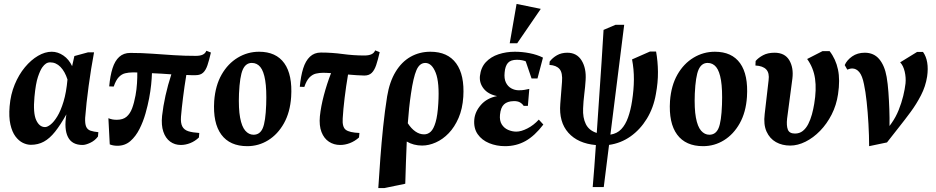

<svg xmlns="http://www.w3.org/2000/svg" viewBox="-20 -728 4756 976"><path d="M137 8.1Q117 8.1 96.2 -1.9Q75.5 -12 58.5 -34.6Q41.5 -57.3 32.9 -95.2Q24.3 -133.1 28.9 -187.9Q33.9 -248.1 54.8 -298.4Q75.6 -348.8 106.7 -386.2Q137.9 -423.6 173.4 -444.3Q208.9 -465 243 -465Q274.1 -465 302.4 -445.6Q330.6 -426.2 346.6 -391.7L358.1 -443.1L427.9 -462.1H458.1Q442.5 -379.1 430.6 -291.1Q418.6 -203 412.9 -129Q411.5 -99.1 418 -84.1Q424.5 -69 440.2 -63.7Q455.9 -58.4 479.9 -56.1L478 -34Q462.2 -13 438.8 -2.1Q415.4 8.9 399.9 8.9Q345.7 8.9 325.4 -31.6Q305 -72.1 317.4 -146.6Q287.4 -93.1 260.1 -58.7Q232.7 -24.2 203.2 -8.1Q173.6 8.1 137 8.1ZM209.1 -82Q220.7 -82 237.3 -95Q253.9 -108 271.3 -136.4Q288.7 -164.7 302.9 -211.3Q317.1 -257.9 323 -324Q310 -364.6 287.4 -387.8Q264.7 -411 235.1 -411Q223.2 -411 213.7 -404.8Q204.1 -398.6 195.1 -385.9Q184.4 -371.1 172.9 -337.2Q161.4 -303.2 155.1 -234.9Q147.6 -153.1 163.9 -117.6Q180.1 -82 209.1 -82Z M537.9 5.9 531 -127.1Q542.8 -122.4 552.8 -120.7Q562.9 -119.1 573.9 -119.1Q605.1 -119.1 623.2 -134.5Q641.3 -149.9 651.6 -177.4Q661.9 -205 668.9 -242.9Q674.5 -273.4 676.4 -304.5Q678.4 -335.6 677.9 -359.5Q671.8 -359.9 665.8 -359.9Q659.9 -359.9 654.1 -359.9Q634.5 -359.9 616.6 -355.6Q598.6 -351.4 583.9 -336Q569.1 -320.6 558.1 -288L535.1 -288.9Q540.1 -343.5 552.1 -381.1Q564 -418.8 586.2 -438.9Q608.5 -459 642.1 -459Q699.6 -459 754.1 -455Q808.6 -451 863.6 -447.5Q918.5 -444 975 -444Q997.7 -444 1010.9 -450.4Q1024 -456.8 1029 -470L1052.1 -461Q1043.2 -422 1034.6 -396.4Q1026 -370.8 1012.2 -358.3Q998.5 -345.9 975 -345.9Q963.9 -345.9 952 -345.9Q940.1 -345.9 927.1 -346.9Q917.2 -287.5 910.4 -232.1Q903.5 -176.8 900 -134.9Q897.7 -102.5 906.8 -85.1Q915.9 -67.8 937.4 -60.9Q959 -54.1 993 -52.1L991.1 -29.1Q971.1 -10.1 947.1 -0.6Q923 8.9 899 8.9Q868.1 8.9 844.7 -8.4Q821.4 -25.6 810.3 -58.6Q799.1 -91.6 803.9 -138.9Q809.3 -187.7 821.3 -242Q833.4 -296.3 851 -350.1Q826.1 -352.1 801.3 -353.5Q776.5 -354.9 752.4 -355.9Q751.6 -329 748.3 -297.1Q745 -265.1 738 -227.9Q731.4 -193 719.7 -151.4Q708 -109.9 689.1 -72.4Q670.2 -34.9 642.8 -10.9Q615.4 13 577 13Q565.7 13 555.6 11.1Q545.4 9.1 537.9 5.9Z M1237.1 15Q1148.4 15 1105 -43.9Q1061.6 -102.9 1068.9 -214.9Q1074.8 -293.1 1106.6 -348.9Q1138.4 -404.6 1188.5 -434.8Q1238.6 -465 1297.1 -465Q1383.4 -465 1425.3 -406.4Q1467.2 -347.7 1460 -235.1Q1454.7 -157.2 1423.4 -101.3Q1392.1 -45.4 1343.4 -15.2Q1294.6 15 1237.1 15ZM1268.9 -43.1Q1301.4 -43.1 1315.7 -76.6Q1330 -110.1 1333.1 -196.1Q1335.8 -273.1 1328.1 -319.8Q1320.4 -366.4 1303.4 -387.3Q1286.4 -408.1 1260.1 -408.1Q1229.1 -408.1 1214 -373.9Q1198.9 -339.6 1194.9 -252.1Q1192 -176 1200.5 -130.1Q1209 -84.2 1226.9 -63.7Q1244.9 -43.1 1268.9 -43.1Z M1709.1 8.9Q1677.2 8.9 1652.1 -7.6Q1627 -24.1 1614.3 -56.8Q1601.6 -89.5 1606.1 -137.1Q1611.3 -186.7 1626.2 -243.4Q1641.1 -300.1 1662.8 -356.3Q1651.3 -357 1641.1 -357.5Q1631 -358 1623 -358Q1603.8 -358 1585.8 -353.8Q1567.9 -349.5 1552.9 -334.1Q1538 -318.8 1527 -286.1L1504 -287Q1509 -341.3 1521.1 -380Q1533.3 -418.8 1555.5 -439.8Q1577.8 -460.9 1611 -460.9Q1666.6 -460.9 1722.1 -453.4Q1777.5 -445.9 1832.1 -445.9Q1854.9 -445.9 1868.4 -452.3Q1882 -458.6 1887 -471.9L1910.1 -462.9Q1901.2 -423.9 1892.3 -397.3Q1883.4 -370.8 1869.5 -357.4Q1855.6 -344 1832.1 -344Q1815.5 -344 1793.5 -345.7Q1771.5 -347.4 1749.2 -349.1Q1738.9 -288.9 1731.8 -230.2Q1724.7 -171.5 1722.1 -126.1Q1719.1 -82.4 1737.6 -68.3Q1756.1 -54.1 1807.1 -52.1L1804.9 -29.1Q1783.4 -10.1 1758.7 -0.6Q1734 8.9 1709.1 8.9Z M1903 228Q1907.8 154 1913.5 75.5Q1919.3 -3 1927.6 -82.7Q1935.9 -162.5 1947.9 -238Q1960.2 -312.5 1991 -363.1Q2021.7 -413.7 2067.1 -439.4Q2112.5 -465 2167.9 -465Q2256 -465 2299 -405.7Q2342 -346.4 2335.1 -236Q2331.1 -174.8 2311 -128.4Q2290.9 -82 2260.9 -50.8Q2230.9 -19.6 2195.4 -3.9Q2160 11.9 2126 11.9Q2103.9 11.9 2084.3 6.7Q2064.7 1.6 2047.7 -8.5Q2045.4 40.5 2043.6 94.7Q2041.9 149 2040.1 206L1933.9 228ZM2135.9 -45Q2155 -45 2169.6 -58.7Q2184.2 -72.4 2194.3 -106.8Q2204.4 -141.1 2208 -202.1Q2214.5 -307.9 2194.9 -357.9Q2175.2 -408 2142.1 -408Q2112.6 -408 2096.9 -371.2Q2081.1 -334.4 2069.1 -251.9Q2058.5 -180.7 2053 -101.4Q2070.6 -74.1 2091.7 -59.6Q2112.7 -45 2135.9 -45Z M2547.1 15Q2503.9 15 2466.6 -0.3Q2429.4 -15.6 2408.3 -45.8Q2387.3 -75.9 2390.9 -119.9Q2394.3 -160.1 2424.8 -194.9Q2455.4 -229.6 2506.9 -239.6Q2461.3 -248.7 2438.7 -277.4Q2416.1 -306 2419.6 -341.5Q2424.5 -385.2 2449.8 -412.2Q2475.1 -439.2 2514.1 -452.1Q2553.1 -465 2597.1 -465Q2634.7 -465 2672.7 -457.5Q2710.7 -450 2740.1 -435.1L2712.2 -329H2682.1L2652.4 -416.2Q2646.6 -419 2634.4 -421.6Q2622.2 -424.1 2607.5 -424.1Q2576 -424.1 2561.9 -408.2Q2547.9 -392.2 2545.2 -359.5Q2542 -328.5 2551.6 -308.6Q2561.2 -288.7 2579.1 -278.9Q2596.9 -269.1 2616.9 -269.1Q2633.6 -269.1 2645.4 -271.1Q2657.2 -273 2670.6 -276L2663.4 -190H2641.9Q2634.7 -201 2622.7 -207.8Q2610.6 -214.5 2590.9 -213.9Q2559.1 -213.3 2542.2 -197.6Q2525.2 -182 2521.6 -144.7Q2518.7 -115 2530.4 -96Q2542.1 -77 2562.7 -67.9Q2583.2 -58.9 2604.6 -58.9Q2629.1 -58.9 2660.9 -75.1Q2692.7 -91.2 2718.9 -120L2742 -94.9Q2698.2 -37.4 2651.4 -11.2Q2604.6 15 2547.1 15ZM2571.1 -507.9 2605.9 -708 2729 -682.9 2609 -507.9Z M2992.9 223Q2997.2 176 3001.1 121.7Q3005 67.4 3009.1 9.4Q2917.7 1.3 2869.2 -53.1Q2820.6 -107.5 2828.1 -200L2836.9 -312Q2840.6 -358 2824.4 -377Q2808.1 -396 2773.1 -398L2774.1 -415Q2788.9 -434.5 2811.4 -447.2Q2834 -460 2863.9 -460Q2912.1 -460 2936.5 -420.6Q2960.9 -381.1 2956.9 -321Q2954.9 -287.5 2950.1 -249.6Q2945.4 -211.8 2944.1 -177Q2941.9 -129.5 2958 -97.1Q2974.1 -64.6 3013.5 -52.2Q3019.6 -140.6 3025.7 -231.7Q3031.9 -322.7 3037.8 -410.5Q3043.7 -498.2 3048.1 -576L3109.1 -602H3153L3082.9 -43.6Q3116.9 -48.9 3138.2 -71.5Q3159.6 -94.1 3172.7 -131Q3185.9 -167.9 3192.9 -214Q3202 -272.3 3202.3 -324.1Q3202.6 -376 3192.9 -426L3283.9 -466H3315.1Q3324.1 -416 3324.6 -362.5Q3325.1 -309 3314.1 -250Q3302.1 -180.1 3268.2 -124.6Q3234.2 -69.1 3185 -34.4Q3135.7 0.2 3076 8.6L3049.1 223Z M3554.1 15Q3465.4 15 3422 -43.9Q3378.6 -102.9 3385.9 -214.9Q3391.8 -293.1 3423.6 -348.9Q3455.4 -404.6 3505.5 -434.8Q3555.6 -465 3614.1 -465Q3700.4 -465 3742.3 -406.4Q3784.2 -347.7 3777 -235.1Q3771.7 -157.2 3740.4 -101.3Q3709.1 -45.4 3660.4 -15.2Q3611.6 15 3554.1 15ZM3585.9 -43.1Q3618.4 -43.1 3632.7 -76.6Q3647 -110.1 3650.1 -196.1Q3652.8 -273.1 3645.1 -319.8Q3637.4 -366.4 3620.4 -387.3Q3603.4 -408.1 3577.1 -408.1Q3546.1 -408.1 3531 -373.9Q3515.9 -339.6 3511.9 -252.1Q3509 -176 3517.5 -130.1Q3526 -84.2 3543.9 -63.7Q3561.9 -43.1 3585.9 -43.1Z M3996.9 12Q3956 12 3924.4 -5.7Q3892.8 -23.5 3876.6 -59.2Q3860.5 -94.9 3867.1 -147.9L3887 -319.9Q3892 -356.7 3875.1 -374.9Q3858.3 -393 3820.1 -395L3821.1 -418Q3835.1 -434.5 3858.9 -447.2Q3882.6 -460 3917.1 -460Q3969.6 -460 3992.2 -421.9Q4014.7 -383.7 4008 -328.9L3981.1 -125.1Q3977.1 -89.3 3984.9 -69.2Q3992.6 -49.1 4021 -49.1Q4044.1 -49.1 4060.7 -62.2Q4077.4 -75.4 4088.7 -97.7Q4100 -120 4107.3 -146.6Q4114.5 -173.1 4118.9 -200Q4131.1 -272.3 4123.2 -327.9Q4115.2 -383.6 4083 -428.1L4161.1 -468.1H4197.1Q4228.4 -428.1 4239.7 -374.7Q4251 -321.4 4240 -248.9Q4231.7 -193.3 4207.6 -145.9Q4183.4 -98.5 4148.9 -63Q4114.4 -27.5 4074.8 -7.8Q4035.2 12 3996.9 12Z M4398.1 15Q4398 -39 4394.6 -98.3Q4391.3 -157.5 4385.5 -210.7Q4379.8 -263.9 4371.9 -299.9Q4363.4 -343.1 4348 -361.5Q4332.6 -379.9 4312.1 -379.9Q4305.1 -379.9 4298.3 -377.9Q4291.5 -376 4287.1 -374L4274 -397.1Q4284.7 -422.1 4311.6 -441.1Q4338.5 -460 4376 -460Q4422.2 -460 4449.7 -427.1Q4477.1 -394.2 4487.1 -337Q4493 -302.7 4496.1 -259.6Q4499.2 -216.4 4500.8 -172Q4502.4 -127.6 4501.7 -87.5L4512.1 -102Q4533.7 -132.5 4548.2 -168.5Q4562.7 -204.5 4571.4 -240.3Q4580 -276 4583.1 -304.1Q4585.9 -333.9 4578.9 -364Q4571.9 -394.1 4555.9 -411.1L4641.9 -464H4671.9Q4688 -442 4693.3 -410.1Q4698.6 -378.3 4692.9 -339.1Q4685.1 -288.9 4661.7 -243.7Q4638.4 -198.5 4608.8 -158.5Q4579.2 -118.5 4551 -83.1L4488.9 -4Z"/></svg>

Font: Ancizar Serif Light
Style: Italic
Weight: 300
Italic angle: -4°
Designer: Cesar Puertas, Viviana Monsalve, Julian Moncada, Julian Prieto, Jose Castro, Felipe Aragon, Mariel Hernandez, Sara Alarc
Version: Version 8.100